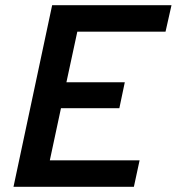

<svg xmlns="http://www.w3.org/2000/svg" viewBox="-20 -720 681 740"><path d="M32 0 181 -700H641L618 -598H278L236 -403H461L440 -303H215L172 -102H518L496 0Z"/></svg>

Font: Red Hat Mono Medium
Style: Italic
Weight: 500
Italic angle: -12°
Monospace: yes
Designer: Pentagram, MCKL
Foundry: Pentagram, MCKL
Version: Version 1.023; ttfautohint (v1.8.3)